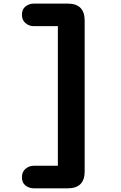

<svg xmlns="http://www.w3.org/2000/svg" viewBox="-20 -792 659 1042"><path d="M163.5 230Q138.5 230 118.8 215Q99 200 99 170Q99 140.5 118.8 124Q138.5 107.5 163.5 107.5H294V-650H163.5Q138.5 -650 118.8 -666.2Q99 -682.5 99 -712Q99 -742 118.8 -757.2Q138.5 -772.5 163.5 -772.5H347.5Q439.5 -772.5 439.5 -680V138.5Q439.5 230 347.5 230Z"/></svg>

Font: Sono ExtraLight Monospace
Style: Bold
Weight: 700
Version: Version 2.112